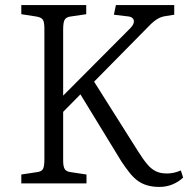

<svg xmlns="http://www.w3.org/2000/svg" viewBox="-20 -723 752 757"><path d="M608 14Q581 14 559.5 7.5Q538 1 521.5 -11.5Q505 -24 490 -43Q475 -62 459 -86L297 -351L229 -282V-90Q229 -66 235.5 -56Q242 -46 261 -44L321 -35V0H64V-35L124 -44Q143 -46 149 -56Q155 -66 155 -94V-611Q155 -637 148.5 -646Q142 -655 122 -658L64 -667V-703H320V-667L259 -658Q242 -656 235.5 -646Q229 -636 229 -607V-346L492 -610Q504 -622 507 -632.5Q510 -643 503.5 -650.5Q497 -658 479 -659L429 -665L437 -703H667V-665L629 -659Q618 -657 608.5 -652.5Q599 -648 588 -639.5Q577 -631 563 -616L351 -401L524 -127Q544 -95 560.5 -75.5Q577 -56 595 -47.5Q613 -39 638 -39Q652 -39 665.5 -42Q679 -45 693 -51L702 -23Q686 -7 661.5 3.5Q637 14 608 14Z"/></svg>

Font: Literata 18pt Light
Style: Regular
Weight: 300
Designer: Latin by Veronika Burian and Jose Scaglione. Greek by Irene Vlachou. Cyrillic by Vera Evstafieva.
Foundry: TypeTogether
Version: Version 3.103;gftools[0.9.29]